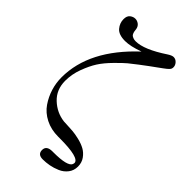

<svg xmlns="http://www.w3.org/2000/svg" viewBox="-262 -786 996 996"><g transform="rotate(45 236.0 -288.0)"><path d="M41 -230Q41 -433 240 -618Q180 -596 141 -596Q94 -596 74.5 -619Q55 -642 55 -671Q55 -695 68.5 -705.5Q82 -716 97 -716Q111 -716 123 -707Q135 -698 138 -681Q138 -680 139 -673Q140 -666 140.5 -662.5Q141 -659 144 -652.5Q147 -646 151 -643Q155 -640 162.5 -637Q170 -634 181 -634Q242 -634 346 -703Q366 -716 378 -716Q393 -716 404 -704Q415 -692 415 -678Q415 -672 413.5 -667.5Q412 -663 407.5 -658Q403 -653 397.5 -648.5Q392 -644 380.5 -635.5Q369 -627 356.5 -618Q344 -609 322 -593Q300 -577 278 -560Q249 -538 231.5 -523.5Q214 -509 178.5 -473Q143 -437 122.5 -405Q102 -373 84.5 -326Q67 -279 67 -231Q67 -166 110.5 -125Q154 -84 212 -77L234 -76Q256 -75 277 -73.5Q298 -72 327 -65Q356 -58 377 -46.5Q398 -35 413.5 -13.5Q429 8 429 37Q429 66 412.5 87.5Q396 109 370.5 120Q345 131 320.5 135.5Q296 140 273 140Q236 140 236 108Q236 75 279 75H286Q390 75 401 46Q403 40 403 37Q403 0 258 0H247Q194 0 153 -21Q112 -42 88.5 -76.5Q65 -111 53 -150Q41 -189 41 -230Z"/></g></svg>

Font: CMU Serif
Style: Roman
Weight: 500
Version: Version 0.7.0